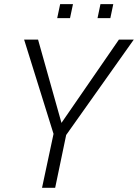

<svg xmlns="http://www.w3.org/2000/svg" viewBox="-20 -901 662 921"><path d="M274.9 -311.5 550.3 -710.9H621.6L297.4 -253.4L244.6 0H181.6L236.8 -258.8L95.7 -710.9H162.6ZM509.3 -814H447.8L461.9 -881.3H523.4ZM315.9 -814H254.4L268.6 -881.3H330.1Z"/></svg>

Font: Ufes Sans Light
Style: Italic
Weight: 200
Designer: Ricardo Esteves & Thais Bronze
Foundry: ProDesignUfes - Ricardo Esteves, Thais Bronze
Version: Version 2.0